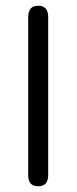

<svg xmlns="http://www.w3.org/2000/svg" viewBox="-20 -648 269 675"><path d="M149.4 -32.2Q149.4 6.8 114.3 6.8Q79.1 6.8 79.1 -32.2V-587.9Q79.1 -627.9 114.3 -627.9Q149.4 -627.9 149.4 -587.9Z"/></svg>

Font: Jura
Style: DemiBold
Weight: 600
Version: Version 2.5